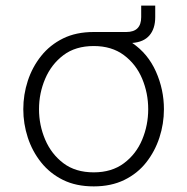

<svg xmlns="http://www.w3.org/2000/svg" viewBox="-20 -654 667 684"><path d="M314 10Q251 10 204.5 -13Q158 -36 126.5 -75.5Q95 -115 79 -164Q63 -213 63 -265Q63 -317 79 -366Q95 -415 126.5 -454.5Q158 -494 204.5 -517Q251 -540 314 -540H430Q483 -540 483 -593V-634H533V-593Q533 -552 512.5 -528Q492 -504 451 -501Q507 -463 535.5 -399Q564 -335 564 -265Q564 -213 548 -164Q532 -115 501 -75.5Q470 -36 423 -13Q376 10 314 10ZM314 -40Q378 -40 421.5 -72.5Q465 -105 486.5 -156.5Q508 -208 508 -265Q508 -322 486.5 -373.5Q465 -425 421.5 -457.5Q378 -490 314 -490Q249 -490 206 -457.5Q163 -425 141 -373.5Q119 -322 119 -265Q119 -208 141 -156.5Q163 -105 206 -72.5Q249 -40 314 -40Z"/></svg>

Font: Be Vietnam Pro ExtraLight
Style: Regular
Weight: 200
Designer: Lam Bao, Tony Le, Vietanh Nguyen
Foundry: Yellow Type Foundry
Version: Version 1.002; ttfautohint (v1.8.3)